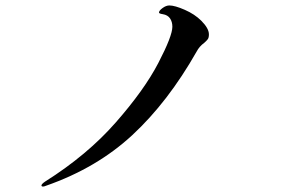

<svg xmlns="http://www.w3.org/2000/svg" viewBox="-20 -725 1040 704"><path d="M138 -41Q132 -41 132 -45Q132 -50 145 -59Q299 -156 404 -275.5Q509 -395 560.5 -494Q612 -593 612 -627Q612 -645 603.5 -657.5Q595 -670 577 -673Q563 -675 563 -679Q563 -686 576 -695.5Q589 -705 601 -705Q621 -705 657.5 -689Q694 -673 718 -649Q746 -621 746 -599Q746 -587 742 -581.5Q738 -576 729 -568Q711 -555 701 -536Q596 -351 465.5 -230Q335 -109 149 -44Q142 -41 138 -41Z"/></svg>

Font: Shippori Mincho SemiBold
Style: Regular
Weight: 600
Designer: FONTDASU
Foundry: FONTDASU / Google Inc. / but / Adobe
Version: Version 3.110; ttfautohint (v1.8.3)